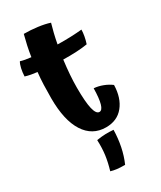

<svg xmlns="http://www.w3.org/2000/svg" viewBox="-218 -733 859 1025"><g transform="rotate(-30 211.5 -221.0)"><path d="M293 -221Q320 -219 347.5 -208.5Q375 -198 396 -182Q394 -103 355 -55Q316 -7 247 -7Q163 -7 116.5 -79.5Q70 -152 70 -288Q70 -332 71.5 -371Q73 -410 77 -446Q58 -448 39.5 -451.5Q21 -455 5 -460Q6 -485 11 -507.5Q16 -530 24 -543Q36 -539 52.5 -536Q69 -533 88 -531Q93 -565 100 -597Q107 -629 115 -659Q157 -659 199 -653.5Q241 -648 271 -638Q264 -614 256.5 -583.5Q249 -553 243 -520Q288 -519 325.5 -520.5Q363 -522 393 -525Q393 -508 389 -486Q385 -464 378 -443Q349 -438 310.5 -436Q272 -434 229 -435Q223 -388 220 -346.5Q217 -305 217 -269Q217 -180 227 -138Q237 -96 257 -96Q274 -96 283 -127.5Q292 -159 293 -221ZM171 28Q204 23 225.5 22.5Q247 22 274 24Q273 76 263 125Q253 174 234 217Q204 217 184 214.5Q164 212 148 207Q162 160 167.5 119Q173 78 171 28Z"/></g></svg>

Font: Atma SemiBold
Style: Regular
Weight: 600
Designer: Gregori Vincens, Jeremie Hornus, Riccardo Olocco, Yoann Minet.
Foundry: black foundry
Version: Version 1.102;PS 1.100;hotconv 1.0.86;makeotf.lib2.5.63406